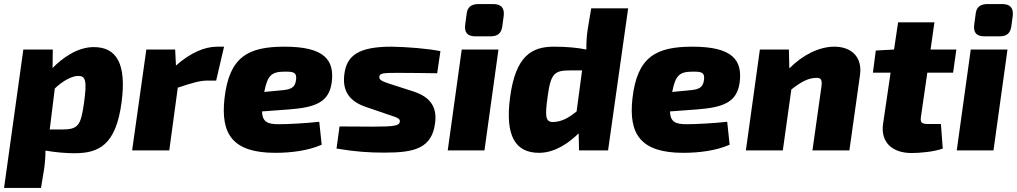

<svg xmlns="http://www.w3.org/2000/svg" viewBox="-36 -741 5011 946"><path d="M426 -509C345 -509 271 -455 223 -406L224 -497H79L-16 185H166L181 94C186 60 188 30 188 1C238 10 293 14 330 14C449 14 535 -24 563 -237C588 -426 539 -509 426 -509ZM378 -234C362 -122 350 -103 268 -103H209L234 -305C272 -342 319 -367 349 -367C386 -367 393 -344 378 -234Z M1034 -511C972 -511 902 -481 831 -418L827 -497H685L615 0H798L840 -309C909 -332 948 -344 987 -344H1029L1068 -511Z M1366 -511C1187 -511 1093 -462 1070 -255C1051 -81 1109 12 1321 12C1395 12 1482 2 1549 -28L1537 -141C1477 -134 1383 -129 1339 -129C1283 -129 1257 -139 1255 -192L1390 -202C1521 -212 1584 -239 1598 -332C1614 -446 1562 -511 1366 -511ZM1423 -350C1419 -307 1395 -300 1350 -296L1266 -288C1282 -369 1301 -387 1363 -388C1413 -389 1426 -383 1423 -350Z M1893 -511C1730 -511 1673 -467 1661 -378C1650 -301 1678 -244 1767 -214L1878 -176C1923 -161 1936 -157 1934 -141C1931 -122 1909 -117 1800 -117C1744 -117 1667 -118 1637 -118L1622 -9C1718 7 1783 11 1860 11C2006 11 2093 -10 2108 -137C2118 -218 2080 -265 1999 -291L1884 -328C1844 -341 1831 -348 1833 -364C1836 -381 1854 -382 1926 -382C1989 -382 2053 -381 2118 -380L2134 -489C2076 -501 1970 -510 1893 -511Z M2394 -721H2322C2285 -721 2266 -705 2263 -671L2256 -619C2251 -580 2268 -562 2306 -562H2380C2417 -562 2434 -577 2439 -612L2446 -664C2450 -702 2433 -721 2394 -721ZM2420 -497H2239L2170 0H2351Z M2877 -700 2860 -599C2854 -562 2853 -529 2853 -497C2805 -507 2749 -511 2693 -511C2586 -511 2504 -468 2477 -260C2452 -70 2504 12 2620 12C2700 12 2769 -39 2815 -84L2817 0H2960L3059 -700ZM2662 -263C2677 -378 2695 -394 2771 -394H2832L2805 -192C2768 -162 2734 -142 2693 -140C2648 -137 2650 -173 2662 -263Z M3376 -511C3197 -511 3103 -462 3080 -255C3061 -81 3119 12 3331 12C3405 12 3492 2 3559 -28L3547 -141C3487 -134 3393 -129 3349 -129C3293 -129 3267 -139 3265 -192L3400 -202C3531 -212 3594 -239 3608 -332C3624 -446 3572 -511 3376 -511ZM3433 -350C3429 -307 3405 -300 3360 -296L3276 -288C3292 -369 3311 -387 3373 -388C3423 -389 3436 -383 3433 -350Z M4075 -511C4001 -511 3921 -472 3853 -404L3851 -497H3708L3639 0H3821L3863 -300C3913 -340 3949 -356 3981 -357C4010 -360 4016 -348 4011 -312L3967 0H4149L4201 -369C4215 -463 4156 -511 4075 -511Z M4533 -383H4660L4676 -497H4549L4568 -631H4389L4369 -497L4279 -492L4265 -383H4352L4315 -131C4302 -42 4358 13 4456 13C4493 13 4567 7 4609 -9L4600 -130H4538C4503 -130 4497 -138 4502 -169Z M4902 -721H4830C4793 -721 4774 -705 4771 -671L4764 -619C4759 -580 4776 -562 4814 -562H4888C4925 -562 4942 -577 4947 -612L4954 -664C4958 -702 4941 -721 4902 -721ZM4928 -497H4747L4678 0H4859Z"/></svg>

Font: Exo 2 Extra Bold
Style: Italic
Weight: 800
Italic angle: -8°
Designer: Natanael Gama
Version: Version 1.001;PS 001.001;hotconv 1.0.88;makeotf.lib2.5.64775